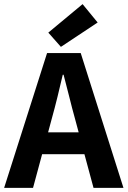

<svg xmlns="http://www.w3.org/2000/svg" viewBox="-25 -910 618 930"><path d="M-5 0 203 -653H366L573 0H428L384 -163H179L135 0ZM226 -336 208 -269H356L338 -336Q324 -386 310.5 -441Q297 -496 283 -548H279Q267 -496 253.5 -441Q240 -386 226 -336ZM270 -683 209 -752 375 -890 448 -801Z"/></svg>

Font: Assistant
Style: Bold
Weight: 700
Designer: Hebrew By Ben Nathan, Latin by Paul Hunt
Version: Version 3.000